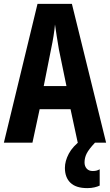

<svg xmlns="http://www.w3.org/2000/svg" viewBox="-20 -734 566 988"><path d="M380 0 343 -172H184L147 0H0L173 -714H350L526 0ZM283 -480Q271 -551 263 -608Q258 -552 243 -482L205 -291H322ZM415 102Q415 121 426 133.5Q437 146 457 146Q470 146 478 143.5Q486 141 493 137V221Q483 226 466.5 230Q450 234 429 234Q371 234 342.5 206.5Q314 179 314 130Q314 95 334 57Q354 19 400 -15L469 0Q437 34 426 56Q415 78 415 102Z"/></svg>

Font: Noto Sans Arabic ExtCond
Style: Bold
Weight: 700
Width: 2
Designer: Monotype Design Team, Nadine Chahine, Nizar Qandah and Khaled Hosny
Foundry: Monotype Imaging Inc.
Version: Version 2.012; ttfautohint (v1.8.4.7-5d5b)